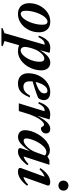

<svg xmlns="http://www.w3.org/2000/svg" viewBox="857 -1609 1002 2756"><g transform="rotate(90 1358.0 -231.0)"><path d="M288.5 -451.5Q338.5 -451.5 373 -431.8Q407.5 -412 425.5 -375.8Q443.5 -339.5 443.5 -289.5Q443.5 -229 423 -174.5Q402.5 -120 366.5 -78Q330.5 -36 283.2 -12Q236 12 181 12Q131.5 12 96.8 -7.5Q62 -27 44 -63.5Q26 -100 26 -149.5Q26 -210.5 46.5 -264.8Q67 -319 103 -361Q139 -403 186.2 -427.2Q233.5 -451.5 288.5 -451.5ZM180.5 -28Q202.5 -28 224.8 -46.5Q247 -65 266.8 -96.8Q286.5 -128.5 301.8 -168.5Q317 -208.5 326 -251.8Q335 -295 335 -336Q335 -376.5 323.8 -394Q312.5 -411.5 289 -411.5Q267 -411.5 244.8 -392.8Q222.5 -374 202.8 -342.2Q183 -310.5 167.8 -270.5Q152.5 -230.5 143.5 -187.2Q134.5 -144 134.5 -103Q134.5 -63 145.8 -45.5Q157 -28 180.5 -28Z M662.5 -147Q657.5 -126.5 655.5 -112.2Q653.5 -98 653.5 -88Q653.5 -61 666.2 -44Q679 -27 707 -27Q727 -27 749.2 -42.5Q771.5 -58 792.2 -84.8Q813 -111.5 829.8 -146.2Q846.5 -181 856.5 -220.2Q866.5 -259.5 866.5 -299Q866.5 -333 855.8 -349.5Q845 -366 819.5 -366Q803.5 -366 786 -356Q768.5 -346 751.5 -328.5Q734.5 -311 719.2 -288.2Q704 -265.5 692.5 -240.2Q681 -215 674 -190ZM584.5 -42 639.5 -41 569 206 642.5 230.5 636 249.5H381L387.5 230.5L456 206L621 -367.5Q620.5 -368.5 619.2 -369.5Q618 -370.5 615.5 -370.5Q597.5 -370.5 581.2 -363.5Q565 -356.5 548.5 -337.2Q532 -318 512 -280L491 -288.5Q514 -351 540.8 -386.5Q567.5 -422 598.2 -436.8Q629 -451.5 663 -451.5Q684 -451.5 701 -448.8Q718 -446 738.5 -441.5L686.5 -254.5L678 -260.5Q711.5 -328 744.8 -370.2Q778 -412.5 811.5 -432Q845 -451.5 878 -451.5Q931 -451.5 960.5 -415.8Q990 -380 990 -324.5Q990 -274.5 976.5 -226Q963 -177.5 938 -134.5Q913 -91.5 879 -58.5Q845 -25.5 803.2 -6.8Q761.5 12 714.5 12Q670 12 635 -1.5Q600 -15 584.5 -42Z M1282 -411Q1258.5 -411 1237.8 -395.8Q1217 -380.5 1200.5 -354.2Q1184 -328 1172.2 -295.2Q1160.5 -262.5 1154 -227.5Q1147.5 -192.5 1147.5 -160Q1147.5 -109.5 1168 -88Q1188.5 -66.5 1223.5 -66.5Q1248.5 -66.5 1270 -74.8Q1291.5 -83 1311.5 -103Q1331.5 -123 1351.5 -159.5H1379Q1351.5 -92.5 1322 -55Q1292.5 -17.5 1258 -2.8Q1223.5 12 1180 12Q1133 12 1099.8 -5.5Q1066.5 -23 1049 -56.5Q1031.5 -90 1031.5 -136.5Q1031.5 -189 1045.5 -236.2Q1059.5 -283.5 1084.8 -322.8Q1110 -362 1143.5 -390.8Q1177 -419.5 1216.8 -435.5Q1256.5 -451.5 1299 -451.5Q1342 -451.5 1368 -439Q1394 -426.5 1405.8 -406Q1417.5 -385.5 1417.5 -360.5Q1417.5 -337.5 1408.5 -315.2Q1399.5 -293 1384.5 -277.5Q1356 -266 1324.5 -254.2Q1293 -242.5 1259.5 -231.8Q1226 -221 1191.5 -210.8Q1157 -200.5 1123.5 -192L1125 -229.5Q1173 -244.5 1207 -258.5Q1241 -272.5 1263 -285.5Q1285 -298.5 1297.5 -311.8Q1310 -325 1315 -339Q1320 -353 1320 -368.5Q1320 -382 1315.8 -391.5Q1311.5 -401 1303.2 -406Q1295 -411 1282 -411Z M1576 -367.5Q1574.5 -368.5 1572.8 -369.5Q1571 -370.5 1568 -370.5Q1550 -370.5 1534 -363.5Q1518 -356.5 1501.5 -337.2Q1485 -318 1465 -280L1444 -288.5Q1466.5 -351 1493.5 -386.2Q1520.5 -421.5 1552 -436.2Q1583.5 -451 1618 -451Q1632.5 -451 1644.5 -449.8Q1656.5 -448.5 1668.5 -446.2Q1680.5 -444 1694.5 -440.5L1631 -226.5L1627.5 -233Q1664.5 -313.5 1698.8 -361.2Q1733 -409 1765.8 -430.2Q1798.5 -451.5 1829.5 -451.5Q1863 -451.5 1879.2 -434.5Q1895.5 -417.5 1895.5 -390Q1895.5 -369 1885.5 -352.5Q1875.5 -336 1858.8 -326.8Q1842 -317.5 1822 -317.5Q1814.5 -317.5 1809 -322.5Q1803.5 -327.5 1797 -339.5Q1790.5 -351.5 1783.8 -357Q1777 -362.5 1767.5 -362.5Q1755 -362.5 1739.8 -351.8Q1724.5 -341 1707.8 -320.5Q1691 -300 1674 -270.2Q1657 -240.5 1640.8 -202.5Q1624.5 -164.5 1610.5 -118.5L1574 0H1463Z M2108.5 -34 2162.5 -198.5 2175 -198Q2135 -134.5 2102.8 -93.8Q2070.5 -53 2043.8 -30Q2017 -7 1993.5 2.2Q1970 11.5 1947 11.5Q1918 11.5 1895.8 0.2Q1873.5 -11 1861 -33.5Q1848.5 -56 1848.5 -90.5Q1848.5 -132.5 1864 -181Q1879.5 -229.5 1906.8 -276.2Q1934 -323 1970.5 -361.5Q2007 -400 2049.8 -423Q2092.5 -446 2138 -446Q2171 -446 2195.5 -433Q2220 -420 2240 -390L2218.5 -359.5Q2213 -374.5 2199 -385Q2185 -395.5 2162.5 -395.5Q2133 -395.5 2104.5 -374.2Q2076 -353 2051 -319Q2026 -285 2007.2 -245.8Q1988.5 -206.5 1977.8 -169.8Q1967 -133 1967 -107Q1967 -87 1976 -78.2Q1985 -69.5 2002 -69.5Q2017 -69.5 2037.8 -80.8Q2058.5 -92 2081.2 -113.5Q2104 -135 2125 -165.5Q2146 -196 2161.5 -234L2226 -412L2278.5 -439.5H2345.5L2215.5 -37.5L2200 -66Q2219 -65.5 2240.5 -73.2Q2262 -81 2285.8 -97.5Q2309.5 -114 2335 -139.5L2351 -123Q2296 -51 2248.5 -19.5Q2201 12 2158 12Q2126 12 2113.5 0.5Q2101 -11 2108.5 -34Z M2395 -38 2525.5 -393.5 2547.5 -372.5Q2526 -373.5 2504 -365.5Q2482 -357.5 2458.8 -340.5Q2435.5 -323.5 2410 -296L2393 -311Q2429.5 -363.5 2463.5 -394.2Q2497.5 -425 2529.8 -438Q2562 -451 2592.5 -451Q2625 -451 2636.8 -438.8Q2648.5 -426.5 2639.5 -402L2509 -37L2488.5 -65Q2510 -63.5 2532.2 -70Q2554.5 -76.5 2578.8 -92.5Q2603 -108.5 2630 -134L2646 -117.5Q2609 -70.5 2574.5 -42Q2540 -13.5 2508.5 -0.8Q2477 12 2447 12Q2410.5 12 2398 -0.2Q2385.5 -12.5 2395 -38ZM2572 -640Q2572 -661 2581.5 -677.2Q2591 -693.5 2607.2 -703Q2623.5 -712.5 2644.5 -712.5Q2676 -712.5 2696 -692.2Q2716 -672 2716 -641Q2716 -620 2706.8 -603.8Q2697.5 -587.5 2681.2 -578Q2665 -568.5 2643.5 -568.5Q2612.5 -568.5 2592.2 -589Q2572 -609.5 2572 -640Z"/></g></svg>

Font: Newsreader 24pt SemiBold
Style: Italic
Weight: 600
Italic angle: -17°
Designer: Hugues Gentile
Foundry: Production Type
Version: Version 1.003